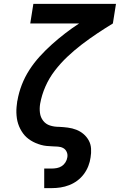

<svg xmlns="http://www.w3.org/2000/svg" viewBox="-20 -755 640 990"><path d="M208 215V114H248Q260 114 273.5 111.5Q287 109 298.5 101.5Q310 94 317.5 82Q325 70 327 57Q330 42 324 28.5Q318 15 306 8.5Q294 2 279 1Q264 0 249 -0.5Q234 -1 219.5 -2.5Q205 -4 191 -8Q177 -12 164 -17.5Q151 -23 139 -30.5Q127 -38 117 -47Q107 -56 99 -67Q91 -78 84.5 -90.5Q78 -103 73.5 -117Q69 -131 67 -145Q65 -159 64.5 -174Q64 -189 65.5 -204Q67 -219 69 -234L70 -237Q77 -278 92.5 -318Q108 -358 131.5 -394.5Q155 -431 185 -464Q215 -497 248 -526.5Q281 -556 316 -583Q351 -610 388 -634H136L152 -735H578L562 -634Q521 -609 480.5 -582Q440 -555 401.5 -525.5Q363 -496 327.5 -462.5Q292 -429 262.5 -390.5Q233 -352 214 -308.5Q195 -265 187 -220Q183 -196 186 -173Q189 -150 202.5 -132.5Q216 -115 237.5 -108Q259 -101 283 -101H284Q307 -100 330 -97Q353 -94 373.5 -86Q394 -78 410.5 -64Q427 -50 437.5 -31Q448 -12 449.5 11Q451 34 447 57Q444 79 435.5 101Q427 123 412.5 142.5Q398 162 378.5 176.5Q359 191 337 199.5Q315 208 292.5 211.5Q270 215 247 215Z"/></svg>

Font: Iosevka HT Extended
Style: Bold Italic
Weight: 700
Width: 7
Italic angle: -9°
Monospace: yes
Designer: Belleve Invis
Foundry: Belleve Invis
Version: Version 32.3.0; ttfautohint (v1.8.4)